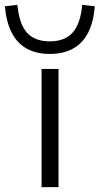

<svg xmlns="http://www.w3.org/2000/svg" viewBox="-63 -774 412 794"><path d="M109 0V-489H179V0ZM143 -551Q87 -551 47.5 -573Q8 -595 -14.5 -639Q-37 -683 -43 -748L9 -754Q16 -676 48 -639.5Q80 -603 143 -603Q205 -603 237.5 -639.5Q270 -676 277 -754L329 -748Q324 -683 301.5 -639Q279 -595 239 -573Q199 -551 143 -551Z"/></svg>

Font: Nunito Sans 10pt Expanded Light
Style: Regular
Weight: 300
Width: 7
Designer: Vernon Adams
Foundry: Vernon Adams
Version: Version 3.101;gftools[0.9.27]